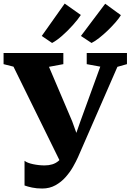

<svg xmlns="http://www.w3.org/2000/svg" viewBox="-42 -1040 732 1076"><path d="M194.5 16.5Q163 16.5 138.2 11.2Q113.5 6 95.5 -0.5V-139Q110 -127 143 -120Q176 -113 208 -113Q231.5 -113 251 -119Q270.5 -125 285.8 -138Q301 -151 311.5 -172V-101L33.5 -666.5L-22 -680.5V-743H313V-680.5L232.5 -665.5L363 -359L412.5 -221.5L359 -218.5L408.5 -360L520 -666.5L444 -680.5V-743H669.5V-680.5L616 -665.5L395 -159Q384.5 -135.5 367.5 -105.5Q350.5 -75.5 326 -47.8Q301.5 -20 268.8 -1.8Q236 16.5 194.5 16.5ZM470.5 -799.5 411.5 -838.5 547.5 -1019 635.5 -955Q624.5 -936.5 604.5 -913.8Q584.5 -891 560.8 -868.2Q537 -845.5 513.5 -827Q490 -808.5 471.5 -799.5ZM249.5 -799.5 192 -838.5 320.5 -1020 411 -956Q395.5 -932 367.2 -900.2Q339 -868.5 307.5 -840.8Q276 -813 250.5 -799.5Z"/></svg>

Font: Merriweather 36pt Black
Style: Regular
Weight: 900
Version: Version 2.100